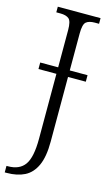

<svg xmlns="http://www.w3.org/2000/svg" viewBox="-142 -764 609 1054"><g transform="rotate(15 162.0 -237.0)"><path d="M2 240V203H10Q76 203 106 160.5Q136 118 136 13V-356H34V-393H136V-605Q136 -655 120 -668.5Q104 -682 71 -682H48V-714H291V-682H267Q234 -682 218 -668.5Q202 -655 202 -603V-393H303V-356H202V12Q202 98 179 148Q156 198 114 219Q72 240 13 240Z"/></g></svg>

Font: Noto Serif SemiCondensed Light
Style: Regular
Weight: 300
Width: 4
Designer: Monotype Design Team
Foundry: Monotype Imaging Inc.
Version: Version 2.013